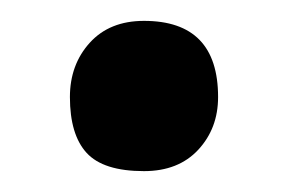

<svg xmlns="http://www.w3.org/2000/svg" viewBox="-20 -361 275 184"><path d="M47 -268Q47 -299 66 -320Q85 -341 118 -341Q189 -341 189 -268Q189 -238 170 -217.5Q151 -197 118 -197Q79 -197 63 -214.5Q47 -232 47 -268Z"/></svg>

Font: Yanone Kaffeesatz Bold
Style: Regular
Weight: 700
Designer: Yanone (Cyrillic: Daniel Pouzeot)
Foundry: Yanone
Version: Version 1.003;PS 001.003;hotconv 1.0.88;makeotf.lib2.5.64775